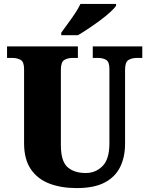

<svg xmlns="http://www.w3.org/2000/svg" viewBox="-20 -951 762 981"><path d="M372 10Q293 10 232.5 -13Q172 -36 137.5 -86.5Q103 -137 103 -219V-598Q103 -635 85.5 -645Q68 -655 43 -655H16V-714H378V-655H351Q326 -655 308.5 -644.5Q291 -634 291 -594V-210Q291 -128 324.5 -97.5Q358 -67 419 -67Q468 -67 503.5 -102Q539 -137 539 -218V-598Q539 -635 522.5 -645Q506 -655 481 -655H454V-714H707V-655H679Q654 -655 636.5 -644.5Q619 -634 619 -594V-216Q619 -149 594 -98Q569 -47 515 -18.5Q461 10 372 10ZM293 -784Q307 -804 326 -829.5Q345 -855 363 -882Q381 -909 391 -931H573V-921Q564 -908 542 -888Q520 -868 491 -846.5Q462 -825 432 -805Q402 -785 378 -771H293Z"/></svg>

Font: Noto Serif Lao SemiCondensed Black
Style: Regular
Weight: 900
Width: 4
Designer: Monotype Design Team
Foundry: Monotype Imaging Inc.
Version: Version 2.003; ttfautohint (v1.8.4.7-5d5b)